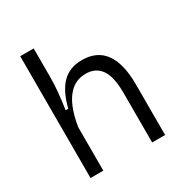

<svg xmlns="http://www.w3.org/2000/svg" viewBox="-162 -823 910 950"><g transform="rotate(-30 293.0 -348.0)"><path d="M84 0V-696H161V-535Q161 -490 156.5 -444.5Q152 -399 145 -352H160Q182 -441 225 -484Q268 -527 338 -527Q510 -527 510 -288V0H436V-283Q436 -376 406.5 -417.5Q377 -459 321 -459Q273 -459 239.5 -431.5Q206 -404 186 -356Q166 -308 157 -247V0Z"/></g></svg>

Font: Bricolage Grotesque 12pt Light
Style: Regular
Weight: 300
Designer: Mathieu Triay
Foundry: Atelier Triay
Version: Version 1.001; ttfautohint (v1.8.4.7-5d5b);gftools[0.9.33.de